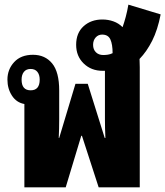

<svg xmlns="http://www.w3.org/2000/svg" viewBox="-20 -807 712 827"><path d="M85 0V-359Q51 -365 31.5 -395Q12 -425 12 -464Q12 -508 41 -539.5Q70 -571 122 -571Q174 -571 204.5 -534Q235 -497 235 -417V-294Q235 -274 234.5 -253Q234 -232 233 -213H235L305 -446H358L431 -213H434Q433 -233 432.5 -254Q432 -275 432 -294V-502Q427 -502 422 -502Q373 -502 340.5 -533.5Q308 -565 308 -614Q308 -665 340 -694Q372 -723 421 -723Q446 -723 468.5 -715Q491 -707 508 -690Q515 -710 521.5 -734Q528 -758 533 -787L672 -745Q659 -678 635.5 -631.5Q612 -585 581 -553Q581 -545 581.5 -536Q582 -527 582 -517V0H405L333 -222H330L263 0ZM425 -570Q434 -570 444.5 -571.5Q455 -573 465 -578Q465 -616 455.5 -637Q446 -658 420 -658Q403 -658 392 -645.5Q381 -633 381 -614Q381 -594 393 -582Q405 -570 425 -570ZM112 -418Q151 -418 151 -464Q151 -485 141 -497.5Q131 -510 112 -510Q93 -510 83 -497.5Q73 -485 73 -464Q73 -418 112 -418Z"/></svg>

Font: Noto Sans Thai Looped ExtraCondensed Black
Style: Regular
Weight: 900
Width: 2
Designer: Sasikarn Vongin, Ben Mitchell
Foundry: The Fontpad Ltd
Version: Version 1.001; ttfautohint (v1.8.4.7-5d5b)